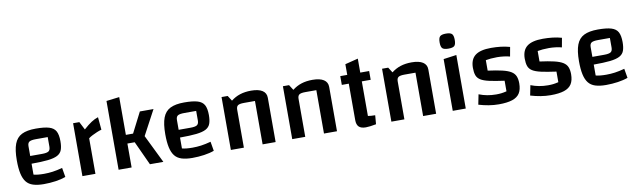

<svg xmlns="http://www.w3.org/2000/svg" viewBox="-42 -1245 5946 1787"><g transform="rotate(-10 2930.5 -352.0)"><path d="M264 11Q204 11 163 -2Q122 -15 98.5 -45Q75 -75 64 -125Q53 -175 53 -250Q53 -348 74.5 -405Q96 -462 145 -486.5Q194 -511 277 -511Q358 -511 403 -497.5Q448 -484 466 -450.5Q484 -417 484 -356Q484 -306 472.5 -274.5Q461 -243 429 -226Q397 -209 338 -202.5Q279 -196 183 -196H153V-269H294Q340 -269 357 -280.5Q374 -292 374 -324V-414H263Q217 -414 200 -403Q183 -392 183 -361V-93Q219 -83 282 -83Q323 -83 363.5 -88.5Q404 -94 456 -108L471 -20Q431 -5 376 3Q321 11 264 11Z M688 -500 727 -424Q769 -462 802 -483.5Q835 -505 867 -515L878 -395Q858 -390 834.5 -380Q811 -370 789 -359Q767 -348 752 -336V0H629V-500Z M1163 -226H1094V0H971V-650L1094 -665V-308H1162L1260 -500H1389L1264 -266L1394 0H1267Z M1667 11Q1607 11 1566 -2Q1525 -15 1501.5 -45Q1478 -75 1467 -125Q1456 -175 1456 -250Q1456 -348 1477.5 -405Q1499 -462 1548 -486.5Q1597 -511 1680 -511Q1761 -511 1806 -497.5Q1851 -484 1869 -450.5Q1887 -417 1887 -356Q1887 -306 1875.5 -274.5Q1864 -243 1832 -226Q1800 -209 1741 -202.5Q1682 -196 1586 -196H1556V-269H1697Q1743 -269 1760 -280.5Q1777 -292 1777 -324V-414H1666Q1620 -414 1603 -403Q1586 -392 1586 -361V-93Q1622 -83 1685 -83Q1726 -83 1766.5 -88.5Q1807 -94 1859 -108L1874 -20Q1834 -5 1779 3Q1724 11 1667 11Z M2032 0V-500H2090L2122 -450Q2161 -481 2207.5 -496Q2254 -511 2312 -511Q2382 -511 2418.5 -487.5Q2455 -464 2455 -419V0H2332V-410H2229Q2186 -410 2170.5 -399Q2155 -388 2155 -359V0Z M2612 0V-500H2670L2702 -450Q2741 -481 2787.5 -496Q2834 -511 2892 -511Q2962 -511 2998.5 -487.5Q3035 -464 3035 -419V0H2912V-410H2809Q2766 -410 2750.5 -399Q2735 -388 2735 -359V0Z M3306 11Q3262 11 3241 -9Q3220 -29 3220 -72V-601L3343 -632V-90Q3357 -88 3372.5 -86.5Q3388 -85 3411 -85L3404 -1Q3372 5 3348 8Q3324 11 3306 11ZM3154 -417V-500H3427V-417Z M3549 0V-500H3607L3639 -450Q3678 -481 3724.5 -496Q3771 -511 3829 -511Q3899 -511 3935.5 -487.5Q3972 -464 3972 -419V0H3849V-410H3746Q3703 -410 3687.5 -399Q3672 -388 3672 -359V0Z M4129 -489 4252 -506V0H4129ZM4191 -577Q4149 -577 4134 -591.5Q4119 -606 4119 -647Q4119 -689 4134 -704Q4149 -719 4191 -719Q4232 -719 4247 -704Q4262 -689 4262 -647Q4262 -606 4247.5 -591.5Q4233 -577 4191 -577Z M4383 -361Q4383 -441 4431 -478Q4479 -515 4581 -515Q4628 -515 4672 -510Q4716 -505 4758 -493L4742 -405Q4717 -412 4684.5 -416Q4652 -420 4621 -420Q4591 -420 4562.5 -417.5Q4534 -415 4514 -411V-312Q4597 -301 4649.5 -288.5Q4702 -276 4731 -258Q4760 -240 4771.5 -212.5Q4783 -185 4783 -145Q4783 -87 4761 -52Q4739 -17 4690.5 -1Q4642 15 4563 15Q4516 15 4467.5 7Q4419 -1 4373 -15L4392 -110Q4467 -80 4554 -80Q4581 -80 4602.5 -82.5Q4624 -85 4653 -92V-192Q4565 -204 4511.5 -216Q4458 -228 4430.5 -245.5Q4403 -263 4393 -290.5Q4383 -318 4383 -361Z M4873 -361Q4873 -441 4921 -478Q4969 -515 5071 -515Q5118 -515 5162 -510Q5206 -505 5248 -493L5232 -405Q5207 -412 5174.5 -416Q5142 -420 5111 -420Q5081 -420 5052.5 -417.5Q5024 -415 5004 -411V-312Q5087 -301 5139.5 -288.5Q5192 -276 5221 -258Q5250 -240 5261.5 -212.5Q5273 -185 5273 -145Q5273 -87 5251 -52Q5229 -17 5180.5 -1Q5132 15 5053 15Q5006 15 4957.5 7Q4909 -1 4863 -15L4882 -110Q4957 -80 5044 -80Q5071 -80 5092.5 -82.5Q5114 -85 5143 -92V-192Q5055 -204 5001.5 -216Q4948 -228 4920.5 -245.5Q4893 -263 4883 -290.5Q4873 -318 4873 -361Z M5577 11Q5517 11 5476 -2Q5435 -15 5411.5 -45Q5388 -75 5377 -125Q5366 -175 5366 -250Q5366 -348 5387.5 -405Q5409 -462 5458 -486.5Q5507 -511 5590 -511Q5671 -511 5716 -497.5Q5761 -484 5779 -450.5Q5797 -417 5797 -356Q5797 -306 5785.5 -274.5Q5774 -243 5742 -226Q5710 -209 5651 -202.5Q5592 -196 5496 -196H5466V-269H5607Q5653 -269 5670 -280.5Q5687 -292 5687 -324V-414H5576Q5530 -414 5513 -403Q5496 -392 5496 -361V-93Q5532 -83 5595 -83Q5636 -83 5676.5 -88.5Q5717 -94 5769 -108L5784 -20Q5744 -5 5689 3Q5634 11 5577 11Z"/></g></svg>

Font: Changa ExtraLight Medium
Style: Regular
Weight: 500
Version: Version 3.002; ttfautohint (v1.8.2)